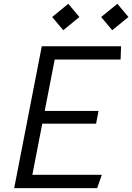

<svg xmlns="http://www.w3.org/2000/svg" viewBox="-20 -968 681 988"><path d="M53 0H480L504 -68.5H146.5L197.5 -331.5H474.5L487 -397H210L261.5 -661.5H600.5L603 -730H195ZM248.5 -880.5 305.5 -812.5 388.5 -880.5 331.5 -948.5ZM500.5 -880.5 557.5 -812.5 641 -880.5 584 -948.5Z"/></svg>

Font: Monaspace Krypton Light
Style: Italic
Weight: 300
Italic angle: -11°
Designer: Riley Cran & the Lettermatic Team
Foundry: Lettermatic
Version: Version 1.101 (Monaspace Krypton)